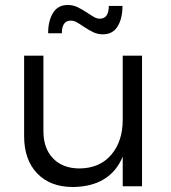

<svg xmlns="http://www.w3.org/2000/svg" viewBox="-20 -750 687 773"><path d="M77.1 0ZM551.8 -525.9V0H474.1V-119.1Q423.3 1 273.9 2.9Q182.1 2.9 129.6 -52Q77.1 -106.9 77.1 -202.1V-525.9H154.8V-222.2Q154.8 -152.3 193.8 -112.1Q232.9 -71.8 300.8 -71.8Q381.8 -72.8 428 -127Q474.1 -181.2 474.1 -268.1V-525.9ZM394 -611.8Q374 -611.8 356.4 -619.9Q338.9 -627.9 314.9 -644Q296.9 -656.2 286.4 -661.6Q275.9 -667 265.1 -667Q229 -667 229 -616.2H173.8Q173.8 -666 193.4 -698Q212.9 -730 252.9 -730Q272.9 -730 290.5 -721.9Q308.1 -713.9 332 -698.2Q350.1 -686 360.6 -680.4Q371.1 -674.8 381.8 -674.8Q418 -674.8 418 -726.1H473.1Q473.1 -675.8 453.6 -643.8Q434.1 -611.8 394 -611.8Z"/></svg>

Font: Argentum Sans Light
Style: Regular
Weight: 300
Designer: Julieta Ulanovsky (Modified by Cristiano Sobral)
Foundry: Julieta Ulanovsky
Version: Version 1.000; ttfautohint (v1.5.65-e2d9)